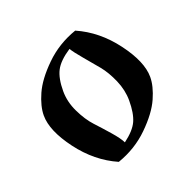

<svg xmlns="http://www.w3.org/2000/svg" viewBox="-99 -612 737 727"><g transform="rotate(-20 269.5 -248.5)"><path d="M307.6 -47.9C301.8 -60.2 289.9 -76.7 272 -97.2C254.1 -117.7 236.8 -136.9 220.2 -154.8C203.6 -172.7 188.5 -195.8 174.8 -224.1C161.1 -252.4 154.3 -280.9 154.3 -309.6C154.3 -344.1 159.5 -371.4 169.9 -391.6C180.3 -411.8 200.8 -432 231.4 -452.1C238 -441.1 250.3 -424.8 268.6 -403.3C286.8 -381.8 303.4 -362 318.4 -343.8C333.3 -325.5 346.8 -302.6 358.9 -274.9C370.9 -247.2 377 -219.4 377 -191.4C377 -156.9 372.4 -129.6 363.3 -109.4C354.2 -89.2 335.6 -68.7 307.6 -47.9ZM275.4 -509.8C226.6 -492.8 184.4 -467 148.9 -432.1C113.4 -397.3 88.7 -364.1 74.7 -332.5C60.7 -300.9 53.7 -272.8 53.7 -248C53.7 -207 74.1 -159.3 114.7 -105C155.4 -50.6 204.1 -11.1 260.7 13.7C309.6 -3.3 351.7 -29.1 387.2 -64C422.7 -98.8 447.4 -132 461.4 -163.6C475.4 -195.1 482.4 -223.3 482.4 -248C482.4 -289.1 462.1 -336.8 421.4 -391.1C380.7 -445.5 332 -485 275.4 -509.8Z"/></g></svg>

Font: TriodPostnaja
Style: Medium
Weight: 500
Version: 20110805; ttfautohint (v0.96) -l 8 -r 50 -G 200 -x 14 -w "G"